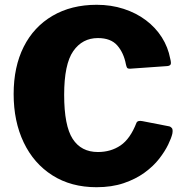

<svg xmlns="http://www.w3.org/2000/svg" viewBox="-20 -772 771 802"><path d="M384 -752Q444 -752 496.5 -735Q549 -718 589.5 -687.5Q630 -657 656 -616Q682 -575 691 -527Q696 -508 692.5 -502.5Q689 -497 679 -496L523 -485Q513 -485 510.5 -489.5Q508 -494 506 -503Q497 -551 470 -582Q443 -613 389 -613Q324 -613 286 -558.5Q248 -504 248 -376Q248 -247 283.5 -192Q319 -137 389 -137Q443 -137 483.5 -164.5Q524 -192 550 -259Q555 -270 575 -266L688 -244Q692 -243 697.5 -237.5Q703 -232 700 -214Q696 -196 682.5 -168Q669 -140 645 -109Q621 -78 584 -51Q547 -24 497 -7Q447 10 383 10Q277 10 199 -39.5Q121 -89 79 -177Q37 -265 37 -379Q37 -493 79 -576.5Q121 -660 199.5 -706Q278 -752 384 -752Z"/></svg>

Font: Libre Franklin ExtraBold
Style: Regular
Weight: 800
Designer: Pablo Impallari, Rodrigo Fuenzalida, Nhung Nguyen
Foundry: Impallari Type
Version: Version 3.000